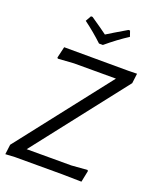

<svg xmlns="http://www.w3.org/2000/svg" viewBox="-155 -933 827 1025"><g transform="rotate(20 258.5 -421.0)"><path d="M510 -585 101 -61H355L445 -68L448 -62L435 2L325 0H57L3 3L10 -53L420 -578H182L92 -572L88 -577L103 -641L469 -640L517 -641ZM414 -813Q356 -776 293 -723H271Q220 -771 163 -813L181 -845H190Q259 -798 284 -779Q314 -798 394 -845H403Z"/></g></svg>

Font: Alegreya Sans SC
Style: Italic
Weight: 400
Italic angle: -7°
Designer: Juan Pablo del Peral
Foundry: Huerta Tipografica
Version: Version 2.008; ttfautohint (v1.6)